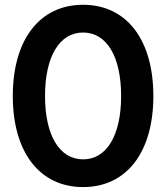

<svg xmlns="http://www.w3.org/2000/svg" viewBox="-20 -759 685 791"><path d="M322.3 11.7C502 11.7 611.8 -132.3 611.8 -363.3C611.8 -594.7 502 -739.3 322.3 -739.3C142.6 -739.3 32.7 -594.7 32.7 -363.3C32.7 -132.8 142.6 11.7 322.3 11.7ZM322.3 -102.5C225.1 -102.5 165.5 -201.2 165.5 -363.3C165.5 -526.4 225.1 -625 322.3 -625C419.4 -625 479 -526.4 479 -363.3C479 -201.2 419.4 -102.5 322.3 -102.5Z"/></svg>

Font: Raveo Display Display SemiBold
Style: Regular
Weight: 600
Designer: Jakub Foglar, Rasmus Andersson (Inter)
Foundry: Jakubfoglar.com
Version: Version 1.100;Glyphs 3.2.3 (3260)